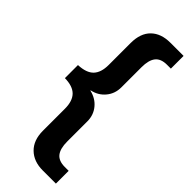

<svg xmlns="http://www.w3.org/2000/svg" viewBox="-301 -754 991 991"><g transform="rotate(45 194.5 -259.0)"><path d="M272 207.5Q206.5 207.5 167.2 169.2Q127.9 130.9 127.9 61.5V-98.6Q127.9 -154.3 101.1 -181.9Q74.2 -209.5 16.1 -210.4V-305.7Q75.2 -308.1 101.6 -335.7Q127.9 -363.3 127.9 -418.5V-578.6Q127.9 -649.9 166.3 -687.3Q204.6 -724.6 272 -724.6H368.2V-631.8H339.8Q295.4 -631.8 275.6 -606.4Q255.9 -581.1 255.9 -529.8V-382.8Q255.9 -336.4 227.8 -302.7Q199.7 -269 154.8 -259.8V-257.8Q201.2 -247.1 228.5 -213.6Q255.9 -180.2 255.9 -134.8V12.2Q255.9 64 275.6 89.1Q295.4 114.3 339.8 114.3H368.2V207.5Z"/></g></svg>

Font: TypoPRO Liberation Sans
Style: Bold
Weight: 700
Designer: Steve Matteson
Foundry: Ascender Corporation
Version: Version 2.00.1